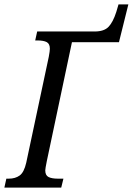

<svg xmlns="http://www.w3.org/2000/svg" viewBox="-37 -858 607 878"><path d="M-8 -41H3Q33 -41 53 -55.5Q73 -70 83 -114L186 -598Q191 -625 191 -635Q191 -658 176.5 -665.5Q162 -673 135 -673H124L133 -714H396Q439 -714 459.5 -735.5Q480 -757 495 -804L505 -838H550L507 -665H292L177 -121Q170 -86 170 -79Q170 -56 185 -48.5Q200 -41 228 -41H253L243 0H-17Z"/></svg>

Font: Noto Serif Cond
Style: Italic
Weight: 400
Width: 3
Italic angle: -12°
Designer: Monotype Design Team
Foundry: Monotype Imaging Inc.
Version: Version 1.001